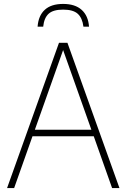

<svg xmlns="http://www.w3.org/2000/svg" viewBox="-20 -958 644 978"><path d="M16 0 280.5 -740H323.5L588.5 0H551L457.5 -264H145.5L52 0ZM157.5 -297H445.5L301.5 -703ZM171.5 -822Q175.5 -878 208 -908Q240.5 -938 301.5 -938Q362.5 -938 396 -907.8Q429.5 -877.5 433.5 -822H405Q399.5 -866.5 376 -887.8Q352.5 -909 301.5 -909Q250.5 -909 227.5 -887.8Q204.5 -866.5 200 -822Z"/></svg>

Font: Encode Sans SemiCondensed SemiCondensed Thin
Style: Regular
Weight: 100
Width: 4
Designer: Multiple Designers
Foundry: Impallari Type
Version: Version 3.000; ttfautohint (v1.8.3) -l 8 -r 50 -G 200 -x 14 